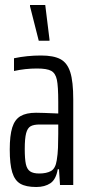

<svg xmlns="http://www.w3.org/2000/svg" viewBox="-20 -740 351 768"><path d="M19 -142Q19 -198 29 -230Q39 -262 62 -275.5Q85 -289 124 -289Q147 -289 213 -286V-332Q213 -395 207.5 -421Q202 -447 185 -456.5Q168 -466 128 -466Q81 -466 36 -456V-507Q88 -518 144 -518Q194 -518 221.5 -503.5Q249 -489 261 -451.5Q273 -414 273 -342V0H220L216 -63H211Q204 -22 181.5 -7Q159 8 125 8Q84 8 61.5 -5Q39 -18 29 -50.5Q19 -83 19 -142ZM207 -99Q211 -123 212 -149Q213 -175 213 -204V-242H139Q115 -242 102.5 -235Q90 -228 84.5 -207Q79 -186 79 -144Q79 -104 83.5 -83.5Q88 -63 100.5 -54.5Q113 -46 137 -46Q166 -46 184 -56Q202 -66 207 -99ZM135 -577 100 -715V-720H161L178 -582V-577Z"/></svg>

Font: Saira Ultra Condensed
Style: Regular
Weight: 400
Width: 1
Designer: Hector Gatti with collaboration of the Omnibus-Type team
Foundry: Omnibus-Type
Version: Version 1.001; ttfautohint (v1.8)